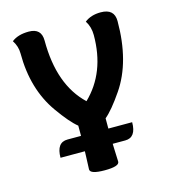

<svg xmlns="http://www.w3.org/2000/svg" viewBox="-96 -500 685 776"><g transform="rotate(-15 246.0 -111.5)"><path d="M358.4 104H87.4Q87.4 40 133.8 40H404.3Q404.3 104 358.4 104ZM190.4 -2.9Q159.2 -27.8 114.7 -90.8Q40.5 -195.3 40.5 -345.2Q40.5 -375 23.4 -400.9Q49.8 -421.9 95.2 -421.9Q147.9 -421.9 147.9 -370.1Q147.9 -184.1 248 -89.8Q345.7 -184.1 345.7 -340.3Q345.7 -375 328.6 -400.9Q355 -421.9 396 -421.9Q453.1 -421.9 453.1 -370.1Q453.1 -200.2 379.9 -93.3Q335.9 -28.8 304.7 -2.9V35.2Q304.7 89.8 306.6 128.2Q308.6 166.5 308.6 179.2Q308.6 199.2 247.6 199.2Q186.5 199.2 186.5 179.2Q186.5 166.5 188.5 128.2Q190.4 89.8 190.4 35.2Z"/></g></svg>

Font: ALMAS
Style: Bold
Weight: 700
Designer: ALMAS Font/ by Husham Jawad Kadhim, derived from the Bainsely font by/ Paul James MIller
Foundry: High-Logic / Made with FontCreator
Version: Version 1.411;September 19, 2021;FontCreator 14.0.0.2814 32-